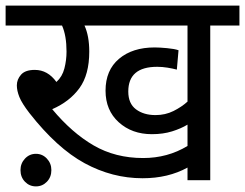

<svg xmlns="http://www.w3.org/2000/svg" viewBox="-20 -642 873 684"><path d="M490 -79Q391 -79 313.5 -124Q236 -169 166 -253Q228 -280 263 -328Q298 -376 298 -458Q298 -514 281 -551H648V-280Q627 -261 598 -246.5Q569 -232 534 -232Q492 -232 464.5 -252.5Q437 -273 437 -316Q437 -404 540 -404Q558 -404 576.5 -401Q595 -398 610 -394L616 -463Q602 -468 575 -470.5Q548 -473 531 -473Q452 -473 404 -432.5Q356 -392 356 -319Q356 -249 403 -206.5Q450 -164 521 -164Q561 -164 593 -174Q625 -184 648 -198V-122Q577 -79 490 -79ZM729 0V-551H833V-622H0V-551H201Q217 -515 217 -458Q217 -428 209.5 -398.5Q202 -369 181 -350Q150 -393 104 -393Q70 -393 55 -376Q40 -359 40 -338Q40 -319 49 -296.5Q58 -274 85 -239Q183 -114 281.5 -60.5Q380 -7 488 -7Q579 -7 648 -45V0ZM53 -36Q53 -11 69 5.5Q85 22 108 22Q131 22 147 5.5Q163 -11 163 -36Q163 -60 147 -77Q131 -94 108 -94Q85 -94 69 -77Q53 -60 53 -36Z"/></svg>

Font: Noto Sans Devanagari
Style: Regular
Weight: 400
Designer: Jelle Bosma - Monotype Design Team
Foundry: Monotype Imaging Inc.
Version: Version 1.901